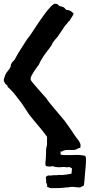

<svg xmlns="http://www.w3.org/2000/svg" viewBox="-25 -774 475 1015"><path d="M294.9 26.4Q294.9 34.2 295.4 37.6Q295.9 41 295.9 43.9Q309.6 45.9 323.7 45.9Q337.9 45.9 351.6 45.9Q359.4 45.9 365.2 45.4Q371.1 44.9 377 44.9Q386.7 44.9 396.5 45.4Q406.2 45.9 416 47.9Q426.8 48.8 428.2 55.7Q429.7 62.5 429.7 66.4Q429.7 89.8 427.2 113.3Q424.8 136.7 422.9 161.1Q422.9 165 422.4 171.4Q421.9 177.7 420.9 185.1Q419.9 192.4 419.4 198.2Q418.9 204.1 418 206.1Q416 210 409.7 211.4Q403.3 212.9 399.4 216.8Q383.8 216.8 376.5 215.3Q369.1 213.9 361.3 213.9Q353.5 213.9 347.2 214.4Q340.8 214.8 334 216.8Q323.2 215.8 317.4 217.8Q301.8 219.7 283.2 220.2Q264.6 220.7 250 220.7Q247.1 220.7 244.1 220.2Q241.2 219.7 238.3 219.7Q232.4 215.8 227.5 215.3Q222.7 214.8 224.6 205.1Q220.7 192.4 218.8 190.4Q219.7 179.7 218.3 174.8Q216.8 169.9 216.8 165Q219.7 157.2 223.1 156.7Q226.6 156.2 228.5 153.3Q233.4 154.3 239.3 154.3Q244.1 154.3 248.5 153.3Q252.9 152.3 257.8 152.3Q263.7 152.3 272.5 152.3Q281.2 152.3 286.1 150.4Q290 151.4 297.9 151.4Q307.6 151.4 325.2 148.9Q342.8 146.5 352.5 144.5Q353.5 136.7 354.5 129.9Q355.5 123 355.5 116.2Q344.7 108.4 338.4 109.4Q332 110.4 326.2 110.4Q315.4 108.4 310.5 108.9Q305.7 109.4 300.3 109.4Q294.9 109.4 290.5 109.9Q286.1 110.4 286.1 110.4Q280.3 109.4 271.5 108.9Q262.7 108.4 257.8 105.5Q252 103.5 246.1 105.5Q240.2 107.4 238.3 106.4Q224.6 106.4 217.8 103.5Q215.8 101.6 215.8 97.7Q215.8 93.8 214.8 90.8Q216.8 72.3 217.8 53.7Q218.8 35.2 218.8 15.6Q218.8 10.7 221.2 2.4Q223.6 -5.9 223.6 -13.7Q223.6 -23.4 223.6 -27.3Q223.6 -31.2 223.6 -33.2V-50.8Q201.2 -82 176.8 -110.4Q152.3 -138.7 128.9 -168.9Q121.1 -179.7 114.3 -190.9Q107.4 -202.1 99.6 -212.9Q93.8 -222.7 83 -236.8Q72.3 -251 60.5 -266.1Q48.8 -281.2 36.6 -294.4Q24.4 -307.6 15.6 -314.5Q15.6 -321.3 11.7 -324.2Q7.8 -327.1 2.9 -331.1Q1 -335.9 -2 -340.3Q-4.9 -344.7 -4.9 -349.6Q-4.9 -357.4 -2 -363.3Q0 -367.2 0.5 -370.6Q1 -374 2.9 -377.9Q7.8 -389.6 17.1 -399.9Q26.4 -410.2 31.2 -421.9Q32.2 -425.8 32.2 -429.2Q32.2 -432.6 34.2 -435.5Q37.1 -443.4 43 -448.7Q48.8 -454.1 53.7 -460.9Q58.6 -469.7 63.5 -479Q68.4 -488.3 73.2 -496.1Q84 -512.7 94.7 -529.8Q105.5 -546.9 116.2 -563.5Q121.1 -571.3 127.4 -578.6Q133.8 -585.9 138.7 -593.8Q152.3 -613.3 164.6 -632.8Q176.8 -652.3 190.4 -670.9Q197.3 -680.7 205.6 -692.4Q213.9 -704.1 223.1 -715.8Q232.4 -727.5 242.2 -737.8Q252 -748 261.7 -753.9Q278.3 -754.9 283.7 -747.6Q289.1 -740.2 297.9 -740.2Q311.5 -737.3 315.9 -731.9Q320.3 -726.6 325.2 -721.7Q337.9 -721.7 346.7 -716.8Q355.5 -711.9 364.3 -702.1Q360.4 -691.4 354 -682.6Q347.7 -673.8 342.8 -664.1Q335 -660.2 332 -653.3Q329.1 -646.5 321.3 -641.6Q310.5 -625 299.8 -609.4Q289.1 -593.8 278.3 -578.1Q271.5 -570.3 264.6 -562.5Q257.8 -554.7 252.9 -546.9Q251 -543.9 250 -540.5Q249 -537.1 247.1 -534.2Q234.4 -515.6 220.2 -498Q206.1 -480.5 195.3 -460.9Q190.4 -454.1 187.5 -447.3Q184.6 -440.4 180.7 -432.6Q176.8 -426.8 168.9 -416.5Q161.1 -406.2 153.8 -395Q146.5 -383.8 141.1 -373Q135.7 -362.3 136.7 -355.5Q136.7 -349.6 148.9 -335.4Q161.1 -321.3 175.8 -304.2Q190.4 -287.1 203.6 -272.5Q216.8 -257.8 219.7 -254.9Q221.7 -250 234.4 -233.9Q247.1 -217.8 263.2 -198.7Q279.3 -179.7 294.9 -161.6Q310.5 -143.6 316.4 -135.7Q326.2 -122.1 336.4 -107.9Q346.7 -93.8 356.4 -79.1Q361.3 -71.3 366.2 -64Q371.1 -56.6 376 -49.8Q383.8 -39.1 389.6 -32.2Q395.5 -25.4 400.4 -11.7Q402.3 6.8 397.9 7.3Q393.6 7.8 388.7 9.8Q376 19.5 359.4 19Q342.8 18.6 333 18.6Q328.1 18.6 323.2 19Q318.4 19.5 313.5 21.5Q307.6 23.4 304.7 25.9Q301.8 28.3 294.9 26.4Z"/></svg>

Font: Caesar Dressing
Style: Regular
Weight: 400
Designer: Dathan Boardman
Foundry: Open Window
Version: Version 1.000